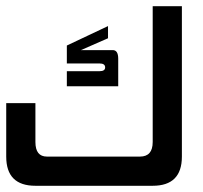

<svg xmlns="http://www.w3.org/2000/svg" viewBox="-20 -597 653 617"><path d="M327.1 -513.2V-474.1L240.2 -436H342.3Q359.9 -436 359.9 -408.2Q359.9 -380.4 359.9 -319.8H194.8V-368.2H299.8Q317.9 -368.2 317.9 -380.4Q317.9 -393.1 299.8 -393.1H194.8V-450.7ZM470.7 -577.1H564.5V-93.8Q564.5 0 470.7 0H93.8Q0 0 0 -93.8V-265.6H93.8V-140.6Q93.8 -93.8 130.9 -93.8H429.7Q470.7 -93.8 470.7 -140.6Z"/></svg>

Font: Aswaq
Style: Regular
Weight: 400
Designer: Husham Jawad
Version: Version 1.000;November 3, 2021;FontCreator 14.0.0.2814 32-bi